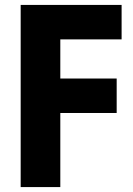

<svg xmlns="http://www.w3.org/2000/svg" viewBox="-20 -760 542 780"><path d="M64 -740V0H225V-301H454V-441H225V-600H474V-740Z"/></svg>

Font: Malmofest
Style: Bold
Weight: 700
Designer: Jonny Pinhorn (Poppins), Kolossal
Version: Version 1.004;Glyphs 3.1.2 (3151)